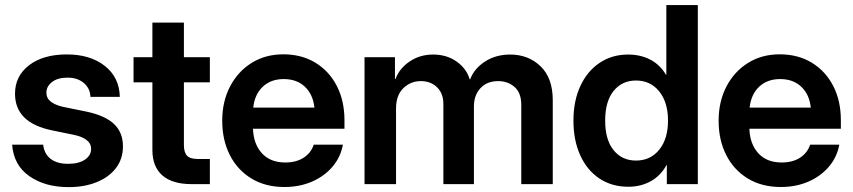

<svg xmlns="http://www.w3.org/2000/svg" viewBox="-20 -748 3464 780"><path d="M466.8 -354.5H347.2Q346.7 -388.2 321 -410.4Q295.4 -432.6 254.4 -432.6Q214.4 -432.6 191.4 -414.8Q168.5 -397 168.5 -371.6Q168.5 -349.1 186.3 -335.2Q204.1 -321.3 235.8 -314L329.6 -294.9Q406.7 -278.8 443.1 -244.4Q479.5 -210 479.5 -153.3Q479.5 -102.5 451.2 -65.4Q422.9 -28.3 373 -8.1Q323.2 12.2 258.8 12.2Q163.1 12.2 99.4 -32.2Q35.6 -76.7 29.3 -160.2H155.3Q159.7 -123 185.5 -102.8Q211.4 -82.5 256.3 -82.5Q300.3 -82.5 325.2 -99.6Q350.1 -116.7 350.1 -143.1Q350.1 -165.5 331.5 -179.4Q313 -193.4 280.3 -200.2L191.9 -218.3Q41 -249 41 -367.2Q41 -439 98.1 -482.9Q155.3 -526.9 251.5 -526.9Q346.2 -526.9 405.5 -480.5Q464.8 -434.1 466.8 -354.5Z M832.5 -515.6V-413.6H727.1V-159.7Q727.1 -128.4 740 -115.2Q752.9 -102.1 784.7 -102.1H832.5V0H758.3Q680.2 0 639.6 -35.4Q599.1 -70.8 599.1 -138.7V-413.6H522.5V-515.6H599.1V-656.2H727.1V-515.6Z M1135.7 11.7Q1058.1 11.7 1001.2 -22.9Q944.3 -57.6 913.6 -118.4Q882.8 -179.2 882.8 -257.3Q882.8 -335.9 914.6 -396.7Q946.3 -457.5 1002.2 -492.4Q1058.1 -527.3 1130.9 -527.3Q1205.6 -527.3 1261.5 -493.2Q1317.4 -459 1348.4 -398.7Q1379.4 -338.4 1379.4 -259.3V-225.1H1007.8Q1009.8 -163.1 1043.9 -125.5Q1078.1 -87.9 1138.7 -87.9Q1184.1 -87.9 1214.1 -107.7Q1244.1 -127.4 1254.4 -160.2H1373Q1363.8 -109.4 1330.6 -70.6Q1297.4 -31.7 1247.1 -10Q1196.8 11.7 1135.7 11.7ZM1008.8 -311H1257.3Q1251.5 -364.7 1218.5 -395.8Q1185.5 -426.8 1132.8 -426.8Q1080.6 -426.8 1047.6 -395.8Q1014.6 -364.7 1008.8 -311Z M1460.9 0V-515.6H1584.5V-426.8H1586.4Q1603 -470.7 1644.5 -498.5Q1686 -526.4 1739.7 -526.4Q1794.9 -526.4 1835 -498Q1875 -469.7 1888.2 -425.8H1890.1Q1905.8 -468.8 1949.7 -497.6Q1993.7 -526.4 2052.7 -526.4Q2126.5 -526.4 2176 -478.8Q2225.6 -431.2 2225.6 -340.8V0H2097.7V-321.3Q2097.7 -371.1 2070.3 -394.8Q2043 -418.5 2003.9 -418.5Q1958 -418.5 1931.6 -389.6Q1905.3 -360.8 1905.3 -315.4V0H1781.2V-326.2Q1781.2 -368.2 1755.6 -393.3Q1730 -418.5 1689.5 -418.5Q1648.4 -418.5 1618.7 -389.9Q1588.9 -361.3 1588.9 -307.1V0Z M2532.7 10.7Q2465.3 10.7 2415 -22.9Q2364.7 -56.6 2337.2 -117.2Q2309.6 -177.7 2309.6 -258.3Q2309.6 -337.4 2337.4 -397.9Q2365.2 -458.5 2415.5 -492.4Q2465.8 -526.4 2531.7 -526.4Q2582 -526.4 2621.6 -505.9Q2661.1 -485.4 2685.5 -444.3H2687V-727.5H2814.9V0H2689V-77.1H2687.5Q2663.6 -33.7 2623.3 -11.5Q2583 10.7 2532.7 10.7ZM2563.5 -95.7Q2622.6 -95.7 2658.2 -139.9Q2693.8 -184.1 2693.8 -258.3Q2693.8 -332 2658.2 -376.5Q2622.6 -420.9 2563.5 -420.9Q2507.3 -420.9 2472.9 -378.7Q2438.5 -336.4 2438.5 -258.3Q2438.5 -179.7 2472.9 -137.7Q2507.3 -95.7 2563.5 -95.7Z M3152.3 11.7Q3074.7 11.7 3017.8 -22.9Q2960.9 -57.6 2930.2 -118.4Q2899.4 -179.2 2899.4 -257.3Q2899.4 -335.9 2931.2 -396.7Q2962.9 -457.5 3018.8 -492.4Q3074.7 -527.3 3147.5 -527.3Q3222.2 -527.3 3278.1 -493.2Q3334 -459 3365 -398.7Q3396 -338.4 3396 -259.3V-225.1H3024.4Q3026.4 -163.1 3060.5 -125.5Q3094.7 -87.9 3155.3 -87.9Q3200.7 -87.9 3230.7 -107.7Q3260.7 -127.4 3271 -160.2H3389.6Q3380.4 -109.4 3347.2 -70.6Q3314 -31.7 3263.7 -10Q3213.4 11.7 3152.3 11.7ZM3025.4 -311H3273.9Q3268.1 -364.7 3235.1 -395.8Q3202.1 -426.8 3149.4 -426.8Q3097.2 -426.8 3064.2 -395.8Q3031.2 -364.7 3025.4 -311Z"/></svg>

Font: Inter Display Semi Bold
Style: Regular
Weight: 600
Designer: Rasmus Andersson
Foundry: rsms
Version: Version 4.000;git-37864ae